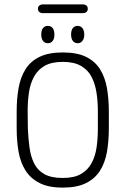

<svg xmlns="http://www.w3.org/2000/svg" viewBox="-20 -845 572 875"><path d="M476 -337Q476 -394 467.5 -443Q459 -492 436.5 -528.5Q414 -565 373 -585.5Q332 -606 266 -606Q202 -606 160.5 -586Q119 -566 96 -529Q73 -492 64.5 -443Q56 -394 56 -337V-260Q56 -203 64.5 -154Q73 -105 96 -68.5Q119 -32 160 -11Q201 10 266 10Q331 10 372 -10.5Q413 -31 436 -67.5Q459 -104 467.5 -153.5Q476 -203 476 -260ZM107 -258 106 -339Q106 -384 112 -424Q118 -464 135 -495.5Q152 -527 183.5 -545Q215 -563 266 -563Q317 -563 348.5 -545Q380 -527 396.5 -496Q413 -465 419.5 -424.5Q426 -384 426 -339V-258Q426 -213 420 -172.5Q414 -132 397 -101Q380 -70 349 -52Q318 -34 266 -34Q213 -34 182 -51.5Q151 -69 135.5 -100.5Q120 -132 114.5 -172.5Q109 -213 107 -258ZM198 -727Q184 -727 176 -717Q168 -707 168 -688Q168 -669 176 -658.5Q184 -648 198 -648Q212 -648 220 -658.5Q228 -669 228 -687Q228 -707 220 -717Q212 -727 198 -727ZM334 -727Q320 -727 312 -717Q304 -707 304 -688Q304 -669 312 -658.5Q320 -648 334 -648Q347 -648 355.5 -658.5Q364 -669 364 -687Q364 -707 355.5 -717Q347 -727 334 -727ZM177 -825Q166 -825 159.5 -820Q153 -815 153 -805Q153 -795 159.5 -790Q166 -785 177 -785H355Q367 -785 373.5 -790Q380 -795 380 -805Q380 -815 373.5 -820Q367 -825 355 -825Z"/></svg>

Font: Beiruti Light
Style: Regular
Weight: 300
Designer: Arlette Boutros
Foundry: Boutros
Version: Version 1.41